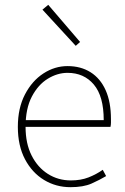

<svg xmlns="http://www.w3.org/2000/svg" viewBox="-20 -764 518 796"><path d="M272 12Q212 12 162.5 -18Q113 -48 83.5 -104Q54 -160 54 -238Q54 -316 83.5 -372.5Q113 -429 160 -459.5Q207 -490 260 -490Q315 -490 355.5 -464.5Q396 -439 418 -390Q440 -341 440 -270Q440 -263 440 -255Q440 -247 438 -238H76V-266H410Q410 -365 369 -413.5Q328 -462 260 -462Q218 -462 178 -437.5Q138 -413 112 -363.5Q86 -314 86 -238Q86 -169 111 -119.5Q136 -70 178.5 -43Q221 -16 274 -16Q315 -16 347 -28.5Q379 -41 406 -60L420 -34Q393 -18 359.5 -3Q326 12 272 12ZM294 -574 156 -724 180 -744 312 -590Z"/></svg>

Font: Assistant ExtraLight ExtraLight
Style: Regular
Weight: 250
Version: Version 3.000